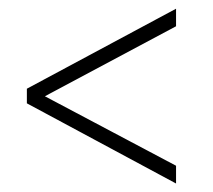

<svg xmlns="http://www.w3.org/2000/svg" viewBox="-20 -545 492 443"><path d="M66.4 -332 386.2 -162.6V-121.6L42 -306.6V-334.5ZM386.2 -484.4 66.9 -314 42 -313V-340.3L386.2 -524.9Z"/></svg>

Font: Roboto Condensed ExtraLight
Style: Regular
Weight: 250
Designer: Christian Robertson
Foundry: Google
Version: Version 3.008; 2023